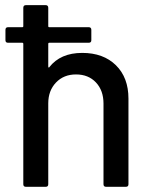

<svg xmlns="http://www.w3.org/2000/svg" viewBox="-20 -720 582 740"><path d="M296.9 -516.1Q378.4 -516.1 426.8 -468.5Q475.1 -420.9 475.1 -339.8V-9.8Q475.1 0 464.8 0H389.2Q378.9 0 378.9 -9.8V-320.8Q378.9 -371.1 349.9 -402.1Q320.8 -433.1 272.9 -433.1Q225.6 -433.1 195.8 -401.9Q166 -370.6 166 -321.8V-9.8Q166 0 155.8 0H80.1Q69.8 0 69.8 -9.8V-550.8Q69.8 -555.2 65.9 -555.2H11.2Q1 -555.2 1 -564.9V-605Q1 -615.2 11.2 -615.2H65.9Q69.8 -615.2 69.8 -619.1V-689.9Q69.8 -700.2 80.1 -700.2H155.8Q166 -700.2 166 -689.9V-619.1Q166 -615.2 169.9 -615.2H321.8Q332 -615.2 332 -605V-564.9Q332 -555.2 321.8 -555.2H169.9Q166 -555.2 166 -550.8V-462.9Q166 -460 168.5 -459.5Q169.4 -459.5 169.9 -460.9Q212.9 -516.1 296.9 -516.1Z"/></svg>

Font: Gruenseis Font Medium
Style: Regular
Weight: 500
Designer: Jeremy Tribby
Foundry: Tribby Type
Version: Version 1.408;Glyphs 3.1.2 (3151)